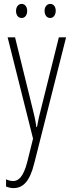

<svg xmlns="http://www.w3.org/2000/svg" viewBox="-20 -720 367 982"><path d="M62 -664C62 -643 73 -628 91 -628C107 -628 119 -642 119 -664C119 -686 107 -700 91 -700C73 -700 62 -684 62 -664ZM208 -665C208 -643 219 -628 237 -628C253 -628 265 -643 265 -665C265 -687 253 -700 237 -700C220 -700 208 -685 208 -665ZM19 -529 149 -11 119 110C99 186 74 206 47 206C35 206 21 202 11 197V234C24 239 35 242 49 242C97 242 132 209 155 116L318 -529H281L189 -160C182 -134 176 -109 169 -70H166C163 -89 163 -100 148 -159L57 -529Z"/></svg>

Font: Noto Sans Hebrew ExtraCondensed ExtraLight
Style: Regular
Weight: 200
Width: 2
Designer: Monotype Design Team
Foundry: Monotype Imaging Inc.
Version: Version 2.004